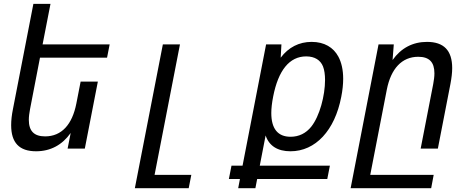

<svg xmlns="http://www.w3.org/2000/svg" viewBox="-20 -780 2448 1008"><path d="M169.4 14.2C245.1 14.2 306.6 -19 351.1 -82L335 0H425.3L493.7 -351.6H403.3L380.9 -236.8C359.4 -126.5 303.7 -64 216.8 -64C159.2 -64 131.3 -91.8 131.3 -150.9C131.3 -167.5 133.8 -186 137.7 -207L189.9 -477.1H542L555.7 -546.9H203.6L245.1 -759.8H155.3L47.9 -207C41.5 -175.3 38.6 -147.5 38.6 -122.6C38.6 -31.2 80.6 14.2 169.4 14.2Z M688 208H970.7L984.4 138.2H791.5L924.8 -546.9H835Z M1230.5 208H1320.8L1330.1 159.7H1698.2L1711.9 89.8H1343.8L1374.5 -68.8C1392.6 -14.2 1437.5 14.2 1504.9 14.2C1570.8 14.2 1628.9 -13.2 1674.8 -62.5C1721.2 -112.3 1754.4 -183.1 1771.5 -271C1778.3 -305.2 1781.7 -337.4 1781.7 -366.2C1781.7 -413.1 1772.9 -452.1 1756.3 -482.9C1730.5 -530.8 1683.1 -560.1 1616.2 -560.1C1550.3 -560.1 1494.6 -531.7 1453.6 -477.1L1457.5 -546.9H1377L1253.4 89.8H1195.3L1181.6 159.7H1239.7ZM1505.4 -62C1438 -62 1404.3 -105 1404.3 -186.5C1404.3 -211.4 1407.7 -240.2 1414.1 -272.9C1440.9 -410.6 1499.5 -483.9 1587.4 -483.9C1633.3 -483.9 1662.6 -463.9 1675.8 -431.2C1683.1 -412.6 1686.5 -387.7 1686.5 -359.9C1686.5 -278.3 1658.2 -170.4 1614.3 -115.2C1586.4 -80.1 1549.3 -62 1505.4 -62Z M1820.8 208H2243.7L2256.8 138.2H1923.8L2010.7 -309.1C2032.2 -419.4 2089.8 -481.9 2175.8 -481.9C2233.4 -481.9 2260.7 -454.1 2260.7 -395C2260.7 -378.4 2258.3 -359.9 2254.4 -338.9L2188.5 0H2278.8L2344.7 -338.9C2350.6 -370.1 2354 -397.9 2354 -422.4C2354 -515.1 2310.1 -560.1 2221.7 -560.1C2147 -560.1 2085.4 -527.8 2041 -464.8L2047.4 -546.9H1967.3Z"/></svg>

Font: Hack
Style: Oblique
Weight: 400
Italic angle: -12°
Monospace: yes
Designer: Christopher Simpkins
Foundry: Christopher Simpkins
Version: Version 2.010